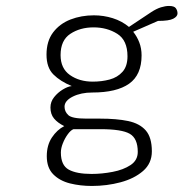

<svg xmlns="http://www.w3.org/2000/svg" viewBox="-20 -448 645 639"><path d="M285.6 170.9Q247.1 170.9 212.9 162.4Q178.7 153.8 157.2 132.1Q135.7 110.4 135.7 71.8Q135.7 35.2 152.8 9.5Q169.9 -16.1 193.8 -28.3Q171.9 -39.1 159.9 -53.5Q147.9 -67.9 147.9 -90.3Q147.9 -109.4 160.2 -124.8Q172.4 -140.1 189 -150.1Q205.6 -160.2 218.8 -161.6Q180.7 -177.2 157.7 -200.2Q134.8 -223.1 134.8 -266.1Q134.8 -311 156.7 -340.1Q178.7 -369.1 214.6 -383.1Q250.5 -397 292.5 -397Q324.7 -397 355.2 -387.5Q385.7 -377.9 409.2 -358.4L483.4 -407.7Q500.5 -418.9 515.4 -423.6Q530.3 -428.2 542.5 -428.2Q560.1 -428.2 565.4 -420.4Q570.8 -412.6 570.8 -403.3Q570.8 -393.1 556.6 -385.7Q542.5 -378.4 505.9 -378.4L423.3 -342.3Q436.5 -325.7 443.8 -306.2Q451.2 -286.6 451.2 -263.7Q451.2 -198.7 409.7 -169.4Q368.2 -140.1 287.1 -140.1Q249.5 -140.1 222.2 -126.5Q194.8 -112.8 194.8 -92.8Q194.8 -76.7 207.3 -64.9Q219.7 -53.2 267.6 -53.2H313Q368.2 -53.2 406.5 -45.2Q444.8 -37.1 465.1 -13.9Q485.4 9.3 485.4 55.7Q485.4 95.7 456.1 121.1Q426.8 146.5 381.1 158.7Q335.4 170.9 285.6 170.9ZM288.6 -176.3Q318.4 -176.3 344.7 -183.3Q371.1 -190.4 387.7 -209Q404.3 -227.5 404.3 -260.7Q404.3 -314 370.4 -335.4Q336.4 -356.9 291.5 -356.9Q246.6 -356.9 214.1 -335.4Q181.6 -314 181.6 -264.6Q181.6 -220.2 212.9 -198.2Q244.1 -176.3 288.6 -176.3ZM284.7 130.9Q319.3 130.9 355 124Q390.6 117.2 414.6 101.3Q438.5 85.4 438.5 57.6Q438.5 12.7 411.9 -2.7Q385.3 -18.1 314.5 -18.1H224.6Q215.3 -14.6 205.6 -1.2Q195.8 12.2 189.2 28.8Q182.6 45.4 182.6 59.6Q182.6 102.1 208.7 116.5Q234.9 130.9 284.7 130.9Z"/></svg>

Font: Cutive Mono
Style: Regular
Weight: 400
Designer: Vernon Adams
Foundry: Vernon Adams
Version: Version 1.110; ttfautohint (v1.8.4.7-5d5b)